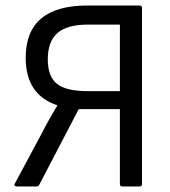

<svg xmlns="http://www.w3.org/2000/svg" viewBox="-20 -675 614 695"><path d="M40 0Q35 0 33 -3.5Q31 -7 34 -11L131 -192Q157 -243 187 -292V-294Q73 -332 73 -466Q73 -655 296 -655H485Q494 -655 494 -646V-9Q494 0 485 0H423Q414 0 414 -9V-280H265L122 -6Q119 0 111 0ZM300 -345H414V-586H299Q223 -586 188 -555.5Q153 -525 153 -460Q153 -399 185.5 -372Q218 -345 300 -345Z"/></svg>

Font: Sofia Sans Semi Condensed
Style: Regular
Weight: 400
Designer: Botio Nikoltchev, Ani Petrova
Foundry: lettersoup
Version: Version 4.100; ttfautohint (v1.8.4.7-5d5b)